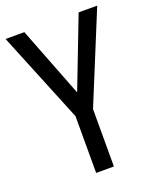

<svg xmlns="http://www.w3.org/2000/svg" viewBox="-134 -794 713 874"><g transform="rotate(-20 222.0 -357.0)"><path d="M223 -374 354 -714H444L265 -278V0H179V-275L0 -714H91Z"/></g></svg>

Font: Noto Sans Malayalam Condensed
Style: Regular
Weight: 400
Width: 3
Designer: Jelle Bosma - Monotype Design Team
Foundry: Monotype Imaging Inc.
Version: Version 2.104; ttfautohint (v1.8.4.7-5d5b)